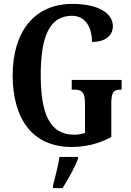

<svg xmlns="http://www.w3.org/2000/svg" viewBox="-20 -744 673 985"><path d="M348 10C422 10 487 -7 551 -41V-211C551 -270 562 -284 596 -284H604V-334H348V-284H361C400 -284 416 -270 416 -215V-62C398 -56 378 -53 360 -53C235 -53 189 -161 189 -358C189 -559 235 -663 349 -663C418 -663 452 -604 452 -529C524 -529 559 -564 559 -610C559 -674 487 -724 352 -724C150 -724 45 -574 45 -358C45 -137 144 10 348 10ZM252 208V221H301C328 178 365 113 380 71V61H285C279 107 262 166 252 208Z"/></svg>

Font: Noto Serif Georgian ExtraCondensed Bold
Style: Regular
Weight: 700
Width: 2
Designer: Monotype Design Team, Akaki Razmadze
Foundry: Google LLC
Version: Version 2.003